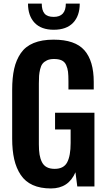

<svg xmlns="http://www.w3.org/2000/svg" viewBox="-20 -1040 599 1071"><path d="M279.8 -874Q210 -874 173.1 -912.8Q136.2 -951.7 136.2 -1020H212.9Q212.9 -982.4 228.5 -964.1Q244.1 -945.8 279.8 -945.8Q347.2 -945.8 347.2 -1020H424.8Q424.8 -951.7 387.7 -912.8Q350.6 -874 279.8 -874ZM264.2 11.2Q205.1 11.2 162.8 -7.8Q120.6 -26.9 95.7 -64.2Q70.8 -101.6 59.3 -151.4Q47.9 -201.2 47.9 -267.1V-539.1Q47.9 -606.9 59.1 -656.5Q70.3 -706.1 96.2 -743.7Q122.1 -781.2 167.7 -800Q213.4 -818.8 278.8 -818.8Q398.9 -818.8 450.9 -759.5Q502.9 -700.2 502.9 -583V-541H361.8V-586.9Q361.8 -620.1 359.4 -639.9Q356.9 -659.7 348.9 -677.5Q340.8 -695.3 324.2 -703.1Q307.6 -710.9 280.8 -710.9Q257.8 -710.9 241.9 -703.4Q226.1 -695.8 217.3 -684.6Q208.5 -673.3 203.9 -653.8Q199.2 -634.3 198 -617.2Q196.8 -600.1 196.8 -574.2V-234.9Q196.8 -201.2 200.7 -177.7Q204.6 -154.3 214.1 -135.5Q223.6 -116.7 241.2 -107.4Q258.8 -98.1 285.2 -98.1Q335.4 -98.1 354.7 -134.5Q374 -170.9 374 -242.2V-317.9H287.1V-411.1H506.8V0H411.1L400.9 -79.1Q362.3 11.2 264.2 11.2Z"/></svg>

Font: Oswald Medium
Style: Regular
Weight: 500
Designer: Vernon Adams
Foundry: Vernon Adams
Version: Version 4.103